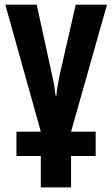

<svg xmlns="http://www.w3.org/2000/svg" viewBox="-20 -567 484 827"><path d="M440.9 -546.9 286.1 0H392.1V105H286.1V240.2H155.8V105H50.8V0H155.8L2.9 -546.9H138.2L204.1 -244.1Q210.9 -216.3 214.1 -194.6Q217.3 -172.9 219.2 -155.8H223.1Q224.1 -173.3 227.5 -193.8Q231 -214.4 235.8 -238.8L306.2 -546.9Z"/></svg>

Font: Open Sans Condensed
Style: Bold
Weight: 700
Width: 3
Designer: Monotype Design Team
Foundry: Monotype Imaging Inc.
Version: Version 3.003; ttfautohint (v1.8.4)